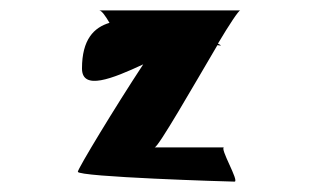

<svg xmlns="http://www.w3.org/2000/svg" viewBox="-20 -610 627 370"><path d="M130 -279C130 -269 422 -260 432 -260C442 -260 402 -326 412 -326H278C285 -326 353 -445 399 -523C406 -522 409 -521 400 -526C422 -563 440 -590 443 -590H171C176 -590 184 -578 191 -566C161 -557 138 -534 138 -478C138 -435 196 -458 256 -486C202 -404 130 -285 130 -279Z"/></svg>

Font: Ampere
Style: SC
Weight: 400
Version: Version 1